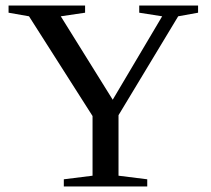

<svg xmlns="http://www.w3.org/2000/svg" viewBox="-20 -675 762 695"><path d="M409 -258V-39L513 -26V0H211V-26L315 -39V-255L85 -616L11 -629V-655H288V-629L200 -616L388 -314L567 -616L484 -629V-655H697V-629L625 -616Z"/></svg>

Font: Libra Serif Modern
Style: Regular
Weight: 400
Designer: Stefan Peev, Context Ltd
Foundry: Stefan Peev, Context Ltd
Version: Version 1.000